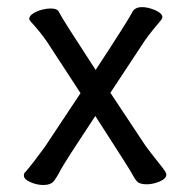

<svg xmlns="http://www.w3.org/2000/svg" viewBox="-20 -509 540 546"><path d="M103 17.1Q123 17.1 131.6 7.6Q140.1 -2 151.1 -23.4Q162.1 -44.9 251 -179.2Q350.1 -25.9 356 -13.9Q361.8 -2 369.4 6.6Q377 15.1 397 15.1Q415 15.1 434.1 7.1Q453.1 -1 453.1 -13.2Q453.1 -19 436 -40Q404.8 -79.1 394 -94.2L293.9 -245.1L392.1 -394Q412.1 -421.9 439 -453.1L441.9 -459Q441.9 -471.2 421.4 -480Q400.9 -488.8 383.8 -488.8Q367.2 -488.8 358.9 -479Q345.2 -452.1 252 -310.1Q159.2 -452.1 147.9 -474.1Q144 -484.9 124 -484.9Q112.8 -484.9 99.4 -481.4Q85.9 -478 74.5 -470.9Q63 -463.9 63 -454.1L66.9 -448.2Q96.2 -416 113.8 -390.1L209 -244.1L107.9 -91.8Q73.2 -43.9 53.2 -21Q47.9 -17.1 47.9 -9.8Q47.9 1 66.4 9Q85 17.1 103 17.1Z"/></svg>

Font: LXGW WenKai Mono GB Screen
Style: Regular
Weight: 400
Monospace: yes
Designer: LXGW / Fontworks Inc.
Foundry: LXGW / Fontworks Inc.
Version: Version 1.510;January 18,2025